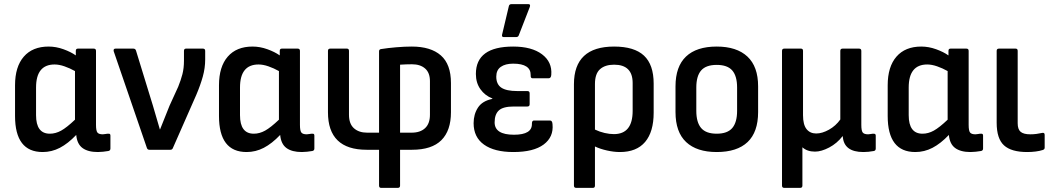

<svg xmlns="http://www.w3.org/2000/svg" viewBox="-20 -727 5108 932"><path d="M187 11Q53 11 53 -164V-313Q53 -403 95.5 -452Q138 -501 216 -501Q252 -501 288 -488Q324 -475 348 -458V-480Q348 -491 358 -491H435Q446 -491 446 -480V-121Q446 -92 453 -83.5Q460 -75 479 -75Q485 -75 492 -76.5Q499 -78 506 -78Q516 -79 516 -69V-6Q516 4 506 6Q495 8 480.5 9.5Q466 11 455 11Q407 11 380.5 -8.5Q354 -28 350 -72Q310 -30 270.5 -9.5Q231 11 187 11ZM155 -168Q155 -78 222 -78Q250 -78 277 -93Q304 -108 344 -146V-382Q319 -396 293 -405Q267 -414 245 -414Q155 -414 155 -302Z M705 0Q696 0 693 -9L532 -478Q529 -491 541 -491H627Q637 -491 640 -482L722 -215Q730 -186 739 -157Q748 -128 756 -99H757Q768 -128 780 -156.5Q792 -185 803 -214L845 -306Q858 -338 865.5 -367Q873 -396 873 -433V-480Q873 -491 883 -491H965Q976 -491 976 -480V-438Q976 -397 964.5 -355.5Q953 -314 933 -267L819 -8Q816 0 807 0Z M1177 11Q1043 11 1043 -164V-313Q1043 -403 1085.5 -452Q1128 -501 1206 -501Q1242 -501 1278 -488Q1314 -475 1338 -458V-480Q1338 -491 1348 -491H1425Q1436 -491 1436 -480V-121Q1436 -92 1443 -83.5Q1450 -75 1469 -75Q1475 -75 1482 -76.5Q1489 -78 1496 -78Q1506 -79 1506 -69V-6Q1506 4 1496 6Q1485 8 1470.5 9.5Q1456 11 1445 11Q1397 11 1370.5 -8.5Q1344 -28 1340 -72Q1300 -30 1260.5 -9.5Q1221 11 1177 11ZM1145 -168Q1145 -78 1212 -78Q1240 -78 1267 -93Q1294 -108 1334 -146V-382Q1309 -396 1283 -405Q1257 -414 1235 -414Q1145 -414 1145 -302Z M1830 185Q1820 185 1820 174V0H1760Q1572 0 1572 -182V-480Q1572 -491 1583 -491H1664Q1674 -491 1674 -480V-170Q1674 -126 1698 -104.5Q1722 -83 1762 -83H1820V-478Q1820 -488 1831 -489Q1862 -494 1903 -497.5Q1944 -501 1979 -501Q2071 -501 2120 -458Q2169 -415 2169 -324V-182Q2169 -93 2122.5 -46.5Q2076 0 1980 0H1922V174Q1922 185 1911 185ZM1922 -83H1978Q2020 -83 2043.5 -105Q2067 -127 2067 -170V-333Q2067 -374 2043.5 -394.5Q2020 -415 1980 -415Q1965 -415 1950.5 -414.5Q1936 -414 1922 -413Z M2472 11Q2380 11 2329.5 -25Q2279 -61 2279 -129Q2279 -172 2300 -204.5Q2321 -237 2370 -247V-249Q2334 -263 2312 -294Q2290 -325 2290 -368Q2290 -501 2471 -501Q2561 -501 2611 -463.5Q2661 -426 2656 -364Q2655 -347 2643 -347H2565Q2555 -347 2556 -362Q2557 -418 2471 -418Q2433 -418 2411 -402.5Q2389 -387 2389 -355Q2389 -318 2413.5 -301.5Q2438 -285 2491 -285H2540Q2551 -285 2551 -274V-221Q2551 -210 2540 -210H2474Q2422 -210 2401.5 -191Q2381 -172 2381 -133Q2381 -73 2475 -73Q2564 -73 2562 -127Q2562 -142 2572 -142H2650Q2661 -142 2662 -124Q2668 -62 2619 -25.5Q2570 11 2472 11ZM2425 -547Q2415 -547 2417 -558L2450 -697Q2452 -707 2463 -707H2545Q2556 -707 2552 -694L2498 -555Q2495 -547 2485 -547Z M2777 185Q2766 185 2766 174V-318Q2766 -501 2961 -501Q3059 -501 3106 -457Q3153 -413 3153 -321V-180Q3153 -87 3111.5 -38Q3070 11 2989 11Q2960 11 2926.5 3.5Q2893 -4 2868 -16V174Q2868 185 2858 185ZM2868 -319V-98Q2891 -87 2915 -81.5Q2939 -76 2960 -76Q3051 -76 3051 -189V-324Q3051 -413 2961 -413Q2917 -413 2892.5 -391Q2868 -369 2868 -319Z M3459 11Q3362 11 3310.5 -37.5Q3259 -86 3259 -183V-308Q3259 -404 3310 -452.5Q3361 -501 3459 -501Q3556 -501 3608 -452.5Q3660 -404 3660 -308V-183Q3660 -86 3609 -37.5Q3558 11 3459 11ZM3459 -78Q3511 -78 3534.5 -105.5Q3558 -133 3558 -189V-302Q3558 -358 3534.5 -385Q3511 -412 3459 -412Q3407 -412 3383.5 -385Q3360 -358 3360 -302V-189Q3360 -133 3383.5 -105.5Q3407 -78 3459 -78Z M3787 185Q3776 185 3776 174V-480Q3776 -491 3787 -491H3868Q3878 -491 3878 -480V-168Q3878 -122 3895 -100.5Q3912 -79 3942 -79Q3971 -79 4004 -97.5Q4037 -116 4059 -147V-480Q4059 -491 4070 -491H4150Q4161 -491 4161 -480V-121Q4161 -92 4168 -83.5Q4175 -75 4194 -75Q4200 -75 4207 -76.5Q4214 -78 4221 -78Q4231 -78 4231 -69V-6Q4231 4 4222 6Q4195 11 4171 11Q4076 11 4071 -65L4070 -66Q4043 -31 4005 -11Q3967 9 3936 9Q3898 9 3875 -12V174Q3875 185 3864 185Z M4423 11Q4289 11 4289 -164V-313Q4289 -403 4331.5 -452Q4374 -501 4452 -501Q4488 -501 4524 -488Q4560 -475 4584 -458V-480Q4584 -491 4594 -491H4671Q4682 -491 4682 -480V-121Q4682 -92 4689 -83.5Q4696 -75 4715 -75Q4721 -75 4728 -76.5Q4735 -78 4742 -78Q4752 -79 4752 -69V-6Q4752 4 4742 6Q4731 8 4716.5 9.5Q4702 11 4691 11Q4643 11 4616.5 -8.5Q4590 -28 4586 -72Q4546 -30 4506.5 -9.5Q4467 11 4423 11ZM4391 -168Q4391 -78 4458 -78Q4486 -78 4513 -93Q4540 -108 4580 -146V-382Q4555 -396 4529 -405Q4503 -414 4481 -414Q4391 -414 4391 -302Z M4966 11Q4889 11 4853.5 -21.5Q4818 -54 4818 -131V-480Q4818 -491 4829 -491H4910Q4920 -491 4920 -480V-129Q4920 -99 4934.5 -87Q4949 -75 4981 -75Q4998 -75 5011.5 -77Q5025 -79 5040 -82Q5051 -84 5051 -72V-10Q5051 -2 5042 1Q5027 6 5007 8.5Q4987 11 4966 11Z"/></svg>

Font: Sofia Sans Extra Cond
Style: Bold
Weight: 700
Width: 1
Designer: Botio Nikoltchev, Ani Petrova
Foundry: lettersoup
Version: Version 4.100; ttfautohint (v1.8.3)